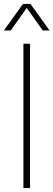

<svg xmlns="http://www.w3.org/2000/svg" viewBox="-38 -964 274 984"><path d="M82 0V-740H116V0ZM-18 -808 80 -944H118L216 -808H181L95 -929H103L17 -808Z"/></svg>

Font: Encode Sans SC Condensed Thin
Style: Regular
Weight: 100
Width: 3
Designer: Multiple Designers
Foundry: Impallari Type
Version: Version 3.002